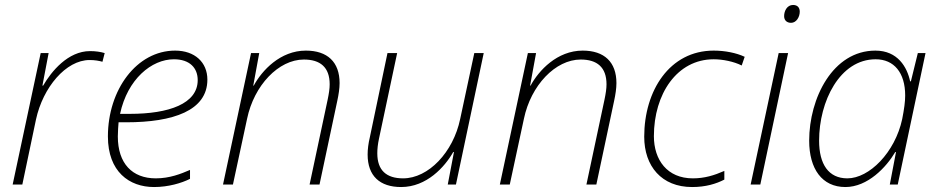

<svg xmlns="http://www.w3.org/2000/svg" viewBox="-20 -744 3783 774"><path d="M31 0H70L125 -262C153 -392 246 -502 341 -502C362 -502 379 -499 393 -495L402 -530C386 -535 365 -538 343 -538C254 -538 187 -456 154 -399H151L176 -530H144Z M601 10C659 10 712 -6 746 -23V-59C709 -43 664 -25 608 -25C513 -25 455 -85 455 -194C455 -215 457 -237 458 -251H489C678 -251 816 -298 816 -423C816 -493 765 -540 686 -540C531 -540 415 -382 415 -194C415 -52 501 10 601 10ZM504 -285H464C494 -425 591 -505 681 -505C745 -505 777 -470 777 -421C777 -326 661 -285 504 -285Z M879 0H919L976 -265C1004 -400 1103 -504 1205 -504C1271 -504 1309 -473 1309 -404C1309 -387 1306 -367 1301 -343L1228 0H1268L1340 -339C1345 -362 1349 -388 1349 -409C1349 -494 1300 -540 1213 -540C1110 -540 1036 -460 1003 -399H1001L1025 -530H992Z M1597 10C1700 10 1773 -71 1807 -131H1810L1785 0H1818L1930 -530H1892L1835 -264C1807 -130 1707 -25 1605 -25C1538 -25 1501 -57 1501 -126C1501 -143 1503 -163 1508 -186L1581 -530H1542L1471 -191C1465 -166 1462 -142 1462 -121C1462 -35 1511 10 1597 10Z M1995 0H2035L2092 -265C2120 -400 2219 -504 2321 -504C2387 -504 2425 -473 2425 -404C2425 -387 2422 -367 2417 -343L2344 0H2384L2456 -339C2461 -362 2465 -388 2465 -409C2465 -494 2416 -540 2329 -540C2226 -540 2152 -460 2119 -399H2117L2141 -530H2108Z M2770 10C2825 10 2867 -3 2900 -20V-55C2859 -37 2820 -25 2773 -25C2670 -25 2616 -99 2616 -195C2616 -365 2709 -505 2857 -505C2894 -505 2938 -496 2970 -480L2982 -515C2948 -531 2902 -540 2857 -540C2679 -540 2577 -378 2577 -193C2577 -74 2647 10 2770 10Z M3169 -652C3190 -652 3204 -675 3204 -697C3204 -712 3196 -724 3177 -724C3153 -724 3141 -700 3141 -679C3141 -662 3152 -652 3169 -652ZM3006 0H3045L3157 -530H3119Z M3388 10C3478 10 3553 -70 3589 -131H3592L3567 0H3599L3711 -530H3680L3652 -416H3649C3637 -473 3599 -540 3509 -540C3337 -540 3242 -348 3242 -177C3242 -63 3294 10 3388 10ZM3396 -25C3320 -25 3282 -82 3282 -177C3282 -335 3365 -505 3510 -505C3584 -505 3629 -451 3629 -359C3629 -334 3625 -305 3617 -264C3588 -129 3484 -25 3396 -25Z"/></svg>

Font: Noto Sans ExtraLight
Style: Italic
Weight: 200
Italic angle: -12°
Designer: Monotype Design Team
Foundry: Monotype Imaging Inc.
Version: Version 2.013